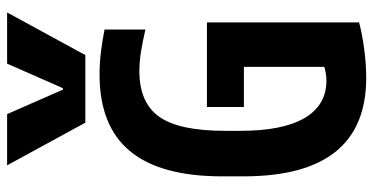

<svg xmlns="http://www.w3.org/2000/svg" viewBox="-275 -765 1050 540"><g transform="rotate(-90 250.0 -495.0)"><path d="M55 -1000H199L268 -843H272L341 -1000H485L365 -780H175ZM301 10Q24 10 24 -335V-395Q24 -569 95 -654.5Q166 -740 310 -740Q343 -740 375 -736Q407 -732 437 -726V-611Q407 -618 377.5 -623Q348 -628 320 -628Q231 -628 191.5 -572Q152 -516 152 -386V-344Q152 -225 188 -163.5Q224 -102 293 -102Q314 -102 334 -108.5Q354 -115 376 -130L332 -63V-334H219V-438H457V-10Q423 -1 380.5 4.5Q338 10 301 10Z"/></g></svg>

Font: M PLUS Code Latin SemiBold
Style: Regular
Weight: 600
Designer: Coji Morishita
Foundry: UNDERFOREST DESIGN
Version: Version 1.002; ttfautohint (v1.8.3)